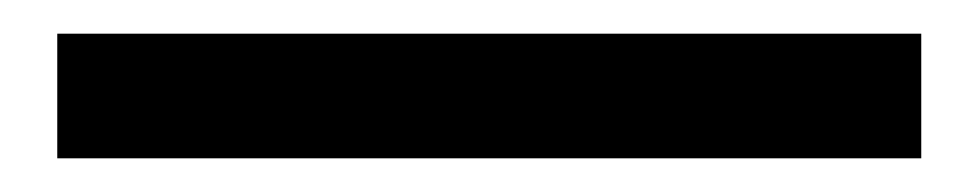

<svg xmlns="http://www.w3.org/2000/svg" viewBox="-20 68 581 114"><path d="M14 162V88H527V162Z"/></svg>

Font: Ruda Medium
Style: Regular
Weight: 500
Version: Version 2.001